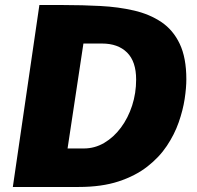

<svg xmlns="http://www.w3.org/2000/svg" viewBox="-20 -743 784 763"><path d="M31 0 136.5 -723H232.5Q307.5 -723 379 -719.2Q450.5 -715.5 512.2 -701.2Q574 -687 621 -655.5Q668 -624 694.2 -568.8Q720.5 -513.5 720.5 -428Q720.5 -394 713.8 -349.5Q707 -305 690.2 -257Q673.5 -209 643 -163.2Q612.5 -117.5 565.2 -80.8Q518 -44 451 -22Q384 0 293 0ZM248.5 -153H313Q356.5 -153 394.2 -175.2Q432 -197.5 460.5 -235.8Q489 -274 505 -323.2Q521 -372.5 521 -427Q521 -498.5 485 -534.2Q449 -570 385.5 -570H311.5Z"/></svg>

Font: Public Sans Black
Style: Italic
Weight: 900
Italic angle: -8°
Designer: The Public Sans project authors (U.S. Web Design System). Libre Franklin designed by Pablo Impallari and Rodrigo Fuenzal
Version: Version 1.007; ttfautohint (v1.8.1) -l 8 -r 50 -G 200 -x 14 